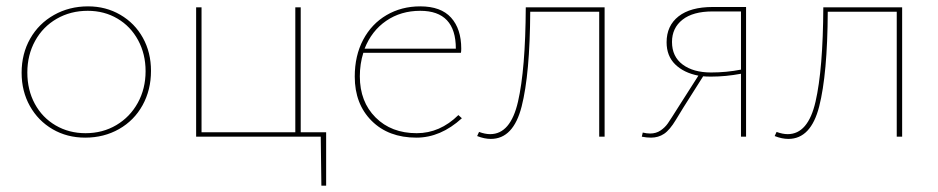

<svg xmlns="http://www.w3.org/2000/svg" viewBox="-20 -430 2951 604"><path d="M48 -201Q48 -261 75 -308.5Q102 -356 150 -383Q198 -410 257 -410Q313 -410 358.5 -383.5Q404 -357 429.5 -311Q455 -265 455 -207Q455 -147 428.5 -99Q402 -51 354.5 -24Q307 3 248 3Q191 3 145.5 -23.5Q100 -50 74 -96.5Q48 -143 48 -201ZM438 -206Q438 -260 414.5 -303.5Q391 -347 349.5 -371.5Q308 -396 256 -396Q202 -396 158.5 -371Q115 -346 90.5 -301.5Q66 -257 66 -202Q66 -147 89.5 -103.5Q113 -60 155 -35.5Q197 -11 249 -11Q303 -11 346 -36.5Q389 -62 413.5 -106.5Q438 -151 438 -206Z M1006 154H991L989 0H597V-407H614V-14H909V-407H926V-14H1006Z M1433 -58Q1366 3 1290 3Q1202 3 1149 -50Q1096 -103 1096 -189Q1096 -255 1122.5 -305Q1149 -355 1196 -382.5Q1243 -410 1302 -410Q1367 -410 1399 -374.5Q1431 -339 1431 -277Q1431 -268 1430 -264H1123Q1112 -229 1112 -190Q1112 -110 1161.5 -60.5Q1211 -11 1291 -11Q1364 -11 1422 -68ZM1127 -277H1414Q1414 -396 1302 -396Q1241 -396 1195 -364.5Q1149 -333 1127 -277Z M1882 0H1865V-393H1648Q1647 -197 1621 -95Q1595 7 1524 7Q1504 7 1481 -2L1487 -15Q1506 -8 1522 -8Q1586 -8 1609.5 -110Q1633 -212 1634 -407H1882Z M2327 -408V0H2311V-198Q2263 -189 2217 -189Q2200 -189 2192 -190L2130 -92Q2126 -86 2106.5 -53.5Q2087 -21 2069 -9Q2051 3 2028 3Q2014 3 1999 0L2002 -13Q2014 -10 2025 -10Q2044 -10 2058 -19.5Q2072 -29 2081 -42Q2090 -55 2117 -98L2177 -192Q2131 -201 2104 -227.5Q2077 -254 2077 -297Q2077 -349 2114.5 -378.5Q2152 -408 2222 -408ZM2311 -211V-394H2221Q2160 -394 2127 -368Q2094 -342 2094 -298Q2094 -252 2127.5 -227Q2161 -202 2217 -202Q2265 -202 2311 -211Z M2818 0H2801V-393H2584Q2583 -197 2557 -95Q2531 7 2460 7Q2440 7 2417 -2L2423 -15Q2442 -8 2458 -8Q2522 -8 2545.5 -110Q2569 -212 2570 -407H2818Z"/></svg>

Font: Ysabeau Thin
Style: Regular
Weight: 200
Designer: Christian Thalmann (Catharsis Fonts)
Version: Version 0.003